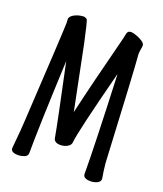

<svg xmlns="http://www.w3.org/2000/svg" viewBox="-135 -806 771 908"><g transform="rotate(20 250.0 -352.0)"><path d="M64 13.2Q26.9 13.2 26.9 -8.8Q37.1 -110.8 39.1 -159.2Q65.9 -619.1 65.9 -652.8Q64.9 -661.1 64.9 -674.8Q68.8 -689 89.8 -699Q110.8 -709 134.8 -709Q147.9 -705.1 149.9 -701.2Q155.8 -689 176.8 -591.8L242.2 -268.1Q277.8 -423.8 341.8 -671.9Q345.2 -685.1 348.1 -700.9Q351.1 -716.8 368.2 -716.8Q377.9 -716.8 394.5 -710.9Q411.1 -705.1 426 -695.6Q440.9 -686 440.9 -675.8Q440.9 -665 438.5 -655Q436 -645 436 -629.9Q442.9 -553.2 465.8 -92.8Q469.2 -57.1 476.1 -17.1Q476.1 -2 460.4 5.1Q444.8 12.2 428.2 12.2Q390.1 12.2 390.1 -11.2Q390.1 -143.1 375 -508.8Q291 -184.1 287.1 -132.8Q286.1 -118.2 270 -109.1Q253.9 -100.1 234.9 -100.1Q201.2 -100.1 199.2 -127.9Q189.9 -183.1 126 -482.9Q110.8 -139.2 110.8 -12.2Q109.9 1 94.5 7.1Q79.1 13.2 64 13.2Z"/></g></svg>

Font: LXGW WenKai Mono GB Screen
Style: Regular
Weight: 400
Monospace: yes
Designer: LXGW / Fontworks Inc.
Foundry: LXGW / Fontworks Inc.
Version: Version 1.510;January 18,2025